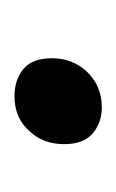

<svg xmlns="http://www.w3.org/2000/svg" viewBox="32 -175 160 264"><g transform="rotate(90 112.0 -43.0)"><path d="M178.2 -51.3Q178.2 -23.4 161.6 -4.9Q143.1 17.1 112.3 17.1Q89.8 17.1 75 4.9Q60.1 -7.3 60.1 -34.2Q60.1 -62.5 78.1 -82Q97.7 -103 127.9 -103Q148.4 -103 163.3 -90.6Q178.2 -78.1 178.2 -51.3Z"/></g></svg>

Font: Namdhinggo SemiBold
Style: Regular
Weight: 600
Designer: Victor Gaultney
Foundry: SIL International
Version: Version 3.001